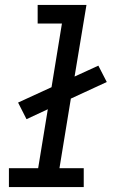

<svg xmlns="http://www.w3.org/2000/svg" viewBox="-20 -755 472 775"><path d="M16 0H318V-76H220L266 -357L411 -424L377 -490L281 -446L329 -735H132V-660H230L188 -403L53 -341L87 -274L173 -314L134 -76H16Z"/></svg>

Font: Iosevka Sparkle Oblique
Style: Regular
Weight: 400
Italic angle: -9°
Designer: Belleve Invis
Foundry: Belleve Invis
Version: Version 4.5.0; ttfautohint (v1.8.3)